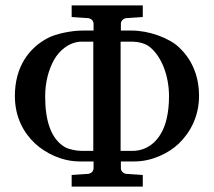

<svg xmlns="http://www.w3.org/2000/svg" viewBox="-20 -690 791 710"><path d="M283 -132C264 -132 236 -137 220 -146C167 -177 147 -247 147 -333C147 -387 160 -433 180 -469C198 -501 235 -536 283 -536H325V-132ZM426 -536H469C489 -536 517 -530 533 -517C577 -482 605 -411 605 -334C605 -303 602 -275 596 -250C582 -189 541 -132 469 -132H426ZM427 -602C427 -613 436 -622 448 -623L508 -627V-670H245V-627L305 -623C317 -622 326 -613 326 -602V-577H285C244 -577 187 -565 158 -550C87 -513 35 -443 35 -335C35 -256 68 -198 110 -159C147 -125 207 -93 275 -93H326V-68C326 -57 317 -48 305 -47L245 -43V0H508V-43L448 -47C436 -48 427 -57 427 -68V-93H478C542 -93 605 -124 641 -159C682 -198 716 -258 716 -335C716 -417 684 -476 641 -516C604 -550 531 -577 467 -577H427Z"/></svg>

Font: Veleka
Style: Regular
Weight: 400
Designer: Stefan Peev, Context Ltd, 2016; SIL International, 1997-2014.
Foundry: Stefan Peev, Context Ltd, 2016
Version: Version 1.000